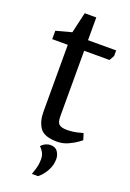

<svg xmlns="http://www.w3.org/2000/svg" viewBox="-153 -663 611 904"><g transform="rotate(20 153.0 -211.0)"><path d="M132 187Q137 172 141 159.5Q145 147 147 134.5Q149 122 149 108Q149 89 141.5 75Q134 61 123 51Q134 39 146 34Q158 29 168 29Q194 29 205 46Q216 63 216 81Q216 106 208 125.5Q200 145 189.5 159Q179 173 171 180Q163 187 163 187ZM83 -442H5V-484L83 -505L107 -609H165V-495H306V-467L292 -442H165V-114Q165 -82 177.5 -73Q190 -64 215 -64Q244 -64 269.5 -70.5Q295 -77 295 -77L305 -45Q306 -45 289 -32.5Q272 -20 246 -8Q220 4 191 4Q126 4 104.5 -27Q83 -58 83 -107Z"/></g></svg>

Font: Faustina VF Beta
Style: Regular
Weight: 400
Designer: Alfonso Garcia
Foundry: Omnibus-Type
Version: Version 1.006